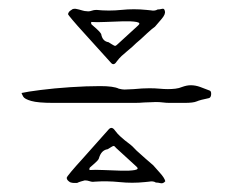

<svg xmlns="http://www.w3.org/2000/svg" viewBox="-20 -481 540 446"><path d="M237 -336Q225 -349 208.5 -367.5Q192 -386 175.5 -404Q159 -422 148.5 -434.5Q138 -447 138 -448Q139 -453 143 -456Q147 -459 149 -460Q153 -461 156 -460.5Q159 -460 163 -459Q167 -458 172 -456.5Q177 -455 181 -455Q187 -454 192.5 -456Q198 -458 204 -458Q233 -455 262 -458Q291 -461 320 -458L330 -457Q340 -455 346 -459Q351 -459 356.5 -460.5Q362 -462 363 -455Q365 -448 355 -436.5Q345 -425 340 -419Q334 -415 321.5 -403.5Q309 -392 307 -390Q301 -385 296.5 -381Q292 -377 287 -372L274 -361Q268 -356 262.5 -351Q257 -346 251 -338Q244 -327 237 -336ZM240 -378Q246 -374 248 -374.5Q250 -375 254 -379L301 -422Q308 -428 297 -430Q286 -432 266 -431.5Q246 -431 225 -430Q204 -429 192 -430Q191 -426 193 -424Q207 -412 210.5 -408Q214 -404 215 -402Q218 -385 232 -383Q234 -382 236 -380.5Q238 -379 240 -378ZM104 -242Q68 -242 52.5 -246.5Q37 -251 34 -256.5Q31 -262 30 -265Q43 -268 74.5 -272Q106 -276 143.5 -278.5Q181 -281 212.5 -281Q244 -281 256 -275Q264 -273 269 -273Q275 -273 280.5 -273.5Q286 -274 291 -274Q301 -275 310 -275.5Q319 -276 327 -276Q340 -276 350.5 -275Q361 -274 370 -274Q379 -274 387.5 -275Q396 -276 403 -279Q414 -283 423 -283Q434 -283 445 -279Q456 -275 466 -271Q471 -270 470.5 -262Q470 -254 465 -253Q445 -249 437 -245.5Q429 -242 409 -242H374Q366 -242 358.5 -243Q351 -244 342 -244Q336 -244 329.5 -243.5Q323 -243 315 -243Q304 -242 293 -242Q282 -242 271 -242ZM159 -56Q155 -56 152 -56Q149 -56 145 -57Q143 -57 139 -60.5Q135 -64 135 -68Q135 -70 145.5 -82.5Q156 -95 172 -112.5Q188 -130 204.5 -149Q221 -168 233 -181Q240 -188 247 -178Q253 -170 258.5 -165Q264 -160 270 -155L283 -145Q288 -141 292.5 -136Q297 -131 303 -126Q305 -124 317.5 -113Q330 -102 336 -97Q341 -91 351.5 -79.5Q362 -68 364 -60Q359 -54 353 -55.5Q347 -57 342 -57Q336 -61 326 -59L316 -58Q287 -55 258 -58Q229 -61 200 -59Q194 -58 188.5 -60Q183 -62 177 -62Q173 -61 168 -59.5Q163 -58 159 -56ZM188 -86Q200 -87 221 -86Q242 -85 262 -84.5Q282 -84 293 -86Q304 -88 297 -94L250 -137Q246 -142 244 -142Q242 -142 236 -138Q234 -137 232 -135.5Q230 -134 228 -134Q215 -131 210 -114Q210 -112 206.5 -108Q203 -104 189 -92Q187 -90 188 -86Z"/></svg>

Font: Sankofa Display
Style: Regular
Weight: 400
Designer: Batsirai Madzonga
Foundry: Batsirai Madzonga
Version: Version 1.000; ttfautohint (v1.8.4.7-5d5b)